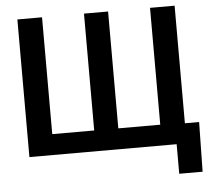

<svg xmlns="http://www.w3.org/2000/svg" viewBox="-58 -791 1112 1011"><g transform="rotate(-5 497.5 -286.0)"><path d="M70.3 -727.5H200.7V-109.9H422.4V-727.5H549.8V-109.9H771.5V-727.5H901.4V0H70.3ZM848.6 156.2V0H808.6V-106H976.6L972.2 156.2Z"/></g></svg>

Font: Inter 18pt SemiBold
Style: Regular
Weight: 600
Designer: Rasmus Andersson
Foundry: rsms
Version: Version 4.001;git-66647c0bb